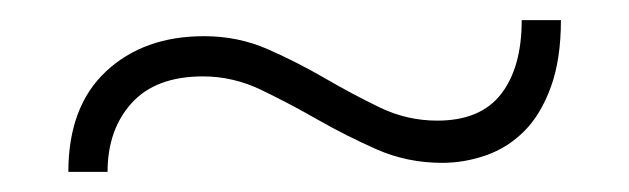

<svg xmlns="http://www.w3.org/2000/svg" viewBox="-20 -381 626 191"><path d="M48 -210Q48 -275 85.5 -310Q123 -345 183 -345Q217 -345 246.5 -332Q276 -319 303.5 -303Q331 -287 358 -274Q385 -261 415 -261Q458 -261 478.5 -287.5Q499 -314 499 -361H538Q538 -322 528 -294.5Q518 -267 501.5 -250.5Q485 -234 463.5 -226.5Q442 -219 420 -219Q385 -219 354.5 -232.5Q324 -246 296 -262Q268 -278 240 -291.5Q212 -305 182 -305Q135 -305 111 -278.5Q87 -252 87 -210Z"/></svg>

Font: Mukta ExtraLight
Style: Regular
Weight: 275
Designer: Girish Dalvi and Yashodeep Gholap
Foundry: Ek Type
Version: Version 2.538;PS 1.002;hotconv 16.6.51;makeotf.lib2.5.65220;